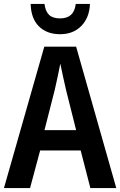

<svg xmlns="http://www.w3.org/2000/svg" viewBox="-20 -951 608 971"><path d="M437 0 388 -190H183L132 0H0L204 -715H365L568 0ZM314 -496Q307 -526 299 -563Q291 -600 285 -629Q280 -601 272 -565Q264 -529 257 -497L205 -293H365ZM435 -931Q432 -861 391 -819.5Q350 -778 284 -778Q217 -778 177 -817.5Q137 -857 135 -931H205Q210 -893 228.5 -875.5Q247 -858 284 -858Q355 -858 363 -931Z"/></svg>

Font: Noto Sans Hebrew Condensed SemiBold
Style: Regular
Weight: 600
Width: 3
Designer: Ben Nathan
Foundry: Google LLC
Version: Version 3.001; ttfautohint (v1.8.4.7-5d5b)